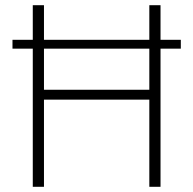

<svg xmlns="http://www.w3.org/2000/svg" viewBox="-20 -718 743 738"><path d="M149 0H106V-531H28V-565H106V-698H149V-565H554V-698H597V-565H675V-531H597V0H554V-335H149ZM149 -531V-373H554V-531Z"/></svg>

Font: Anuphan ExtraLight
Style: Regular
Weight: 200
Designer: Cadson Demak
Version: Version 3.001